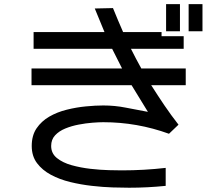

<svg xmlns="http://www.w3.org/2000/svg" viewBox="-20 -838 1040 907"><path d="M764.6 -690.4V-818.4H830.1V-690.4ZM871.1 -690.4V-818.4H936.5V-690.4ZM589.8 48.8Q557.6 48.8 511.7 47.4Q465.8 45.9 414.1 40Q362.3 34.2 312 22Q261.7 9.8 220.7 -12.2Q179.7 -34.2 154.8 -67.4Q129.9 -100.6 129.9 -148.4Q129.9 -198.2 152.8 -231.9Q175.8 -265.6 212.9 -287.1Q250 -308.6 295.4 -319.8Q340.8 -331.1 385.7 -335.4Q430.7 -339.8 467.8 -339.8Q522.5 -339.8 573.7 -329.6Q625 -319.3 678.7 -309.6Q659.2 -340.8 640.1 -372.6Q621.1 -404.3 601.6 -435.5H128.9V-514.6H556.6Q544.9 -538.1 533.2 -561Q521.5 -584 509.8 -607.4H138.7V-686.5H473.6L427.7 -797.9L513.7 -799.8Q525.4 -771.5 537.1 -743.2Q548.8 -714.8 561.5 -686.5H743.2V-667H847.7V-607.4H598.6Q610.4 -584 622.6 -560.5Q634.8 -537.1 647.5 -514.6H857.4V-435.5H694.3Q724.6 -387.7 756.3 -340.8Q788.1 -293.9 823.2 -249L778.3 -206.1Q627.9 -260.7 467.8 -260.7Q447.3 -260.7 416.5 -258.3Q385.7 -255.9 352.1 -249.5Q318.4 -243.2 288.6 -231Q258.8 -218.8 240.2 -198.7Q221.7 -178.7 221.7 -148.4Q221.7 -113.3 249 -91.3Q276.4 -69.3 318.4 -57.6Q360.4 -45.9 407.2 -40.5Q454.1 -35.2 494.1 -34.2Q534.2 -33.2 555.7 -33.2Q660.2 -33.2 762.7 -44.9V40Q676.8 48.8 589.8 48.8Z"/></svg>

Font: Kosugi
Style: Regular
Weight: 400
Version: Version 4.002